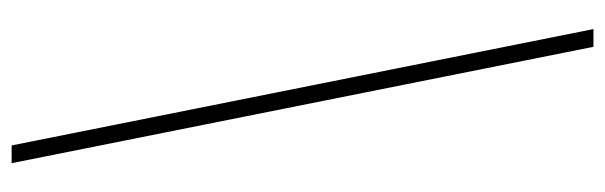

<svg xmlns="http://www.w3.org/2000/svg" viewBox="-375 -465 1040 330"><g transform="rotate(90 145.0 -300.0)"><path d="M260.5 200H230L30 -800H60.5Z"/></g></svg>

Font: Big Shoulders Display ExtraLight
Style: Regular
Weight: 250
Designer: Patric King
Foundry: XO Type Co
Version: Version 2.002